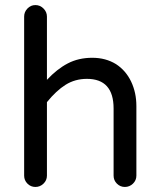

<svg xmlns="http://www.w3.org/2000/svg" viewBox="-20 -739 635 765"><path d="M76.2 -39.1V-672.9Q76.2 -691.4 89.4 -705.1Q102.5 -718.8 121.1 -718.8Q139.6 -718.8 153.3 -705.1Q167 -691.4 167 -672.9V-420.9Q207 -463.9 250 -486.3Q293 -508.8 347.7 -508.8Q401.4 -508.8 442.4 -483.4Q481.4 -458 502.4 -414.1Q523.4 -370.1 523.4 -316.4V-39.1Q523.4 -20.5 509.8 -7.3Q496.1 5.9 477.5 5.9Q459 5.9 445.8 -7.3Q432.6 -20.5 432.6 -39.1V-306.6Q432.6 -424.8 326.2 -424.8Q279.3 -424.8 241.7 -401.4Q204.1 -377.9 167 -332V-39.1Q167 -20.5 153.3 -7.3Q139.6 5.9 121.1 5.9Q102.5 5.9 89.4 -7.3Q76.2 -20.5 76.2 -39.1Z"/></svg>

Font: KTXP_ComRound
Style: Medium
Weight: 500
Version: Version 1.01;May 16, 2022;FontCreator 13.0.0.2683 64-bit